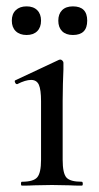

<svg xmlns="http://www.w3.org/2000/svg" viewBox="-20 -583 310 603"><path d="M48.8 -12.2Q85 -12.2 96.9 -26.1Q108.9 -40 108.9 -81.1V-265.1Q108.9 -301.3 102.1 -316.7Q95.2 -332 77.6 -332Q60.1 -332 34.2 -318.8H33.2Q29.3 -318.8 27.1 -324.5Q24.9 -330.1 28.8 -331.1L165 -395L168.9 -396Q172.9 -396 176 -392.6Q179.2 -389.2 179.2 -386.2V-365.2Q177.2 -323.2 176.8 -267.1V-81.1Q176.8 -39.1 188.5 -25.6Q200.2 -12.2 236.8 -12.2Q239.7 -12.2 240 -6.1Q240.2 0 236.8 0Q212.9 0 198.2 -1L143.1 -2L87.9 -1Q72.8 0 48.8 0Q45.9 0 45.9 -6.1Q45.9 -12.2 48.8 -12.2ZM209 -563Q253.9 -563 253.9 -518.1Q253.9 -473.1 209 -473.1Q187 -473.1 175 -485.1Q163.1 -497.1 163.1 -518.1Q163.1 -539.1 175 -551Q187 -563 209 -563ZM29.5 -485.1Q17.1 -497.1 17.1 -518.1Q17.1 -539.1 29.5 -551Q42 -563 63.5 -563Q85 -563 96.9 -551Q108.9 -539.1 108.9 -518.1Q108.9 -497.1 96.9 -485.1Q85 -473.1 63.5 -473.1Q42 -473.1 29.5 -485.1Z"/></svg>

Font: Cormorant-Medium
Style: Regular
Weight: 500
Designer: Christian Thalmann (Catharsis Fonts)
Version: Version 3.000